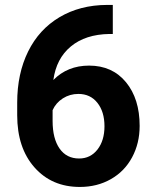

<svg xmlns="http://www.w3.org/2000/svg" viewBox="-20 -738 614 768"><path d="M431.2 -718.3V-602.1H417.5Q321.8 -600.6 263.4 -552.2Q205.1 -503.9 193.4 -418Q250 -475.6 336.4 -475.6Q429.2 -475.6 483.9 -409.2Q538.6 -342.8 538.6 -234.4Q538.6 -165 508.5 -108.9Q478.5 -52.7 423.6 -21.5Q368.7 9.8 299.3 9.8Q187 9.8 117.9 -68.4Q48.8 -146.5 48.8 -276.9V-327.6Q48.8 -443.4 92.5 -532Q136.2 -620.6 218 -669.2Q299.8 -717.8 407.7 -718.3ZM293.5 -362.3Q259.3 -362.3 231.4 -344.5Q203.6 -326.7 190.4 -297.4V-254.4Q190.4 -183.6 218.3 -143.8Q246.1 -104 296.4 -104Q341.8 -104 369.9 -139.9Q397.9 -175.8 397.9 -232.9Q397.9 -291 369.6 -326.7Q341.3 -362.3 293.5 -362.3Z"/></svg>

Font: Roboto-o
Style: o-Bold
Weight: 700
Designer: Google
Version: Version 2.134; 2016; ttfautohint (v1.6)